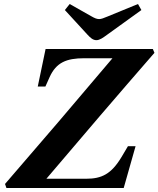

<svg xmlns="http://www.w3.org/2000/svg" viewBox="-20 -936 789 956"><path d="M303 -886 415 -764C429 -749 442 -736 460 -736C477 -736 494 -749 512 -762L684 -886L667 -916L516 -854C497 -846 484 -841 474 -841C462 -841 452 -845 433 -856L327 -916ZM5 -20 12 0H596L655 -208H617L585 -154C534 -69 486 -46 409 -46H211C389 -256 568 -465 749 -673L741 -692H207L168 -505H206L227 -552C260 -625 311 -646 399 -646H540C363 -436 185 -228 5 -20Z"/></svg>

Font: Heuristica
Style: Bold Italic
Weight: 700
Italic angle: -13°
Version: Version 1.0.1